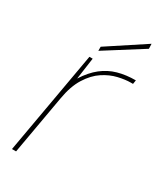

<svg xmlns="http://www.w3.org/2000/svg" viewBox="-176 -750 688 816"><g transform="rotate(30 168.5 -342.0)"><path d="M27 0 116 -504H132L117 -398Q145 -442 178 -468Q211 -494 250.5 -505Q290 -516 337 -516L334 -497H324Q297 -497 262.5 -489Q228 -481 194.5 -459Q161 -437 135 -395.5Q109 -354 98 -289L47 0ZM136 -545V-565L317 -684L318 -660Z"/></g></svg>

Font: DM Sans Thin
Style: Italic
Weight: 250
Italic angle: -10°
Designer: Colophon Foundry, Jonny Pinhorn
Foundry: Colophon Foundry
Version: Version 4.004;gftools[0.9.30]